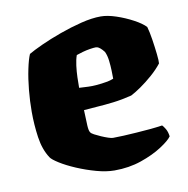

<svg xmlns="http://www.w3.org/2000/svg" viewBox="-63 -561 610 623"><g transform="rotate(-10 242.0 -250.0)"><path d="M266 0Q239 0 206.5 -9Q174 -18 143.5 -31Q113 -44 91.5 -57.5Q70 -71 65 -79Q46 -108 40 -149.5Q34 -191 34 -234Q34 -269 37.5 -305.5Q41 -342 47.5 -373Q54 -404 61 -420Q76 -429 105.5 -442.5Q135 -456 171 -469Q207 -482 243 -491Q279 -500 308 -500Q330 -500 358.5 -490.5Q387 -481 413 -467Q439 -453 451 -440Q456 -423 460 -397Q464 -371 466.5 -348Q469 -325 468 -317Q454 -299 434 -281.5Q414 -264 394.5 -250.5Q375 -237 361 -230Q329 -222 300 -218.5Q271 -215 246.5 -213.5Q222 -212 202 -210Q203 -176 204 -158.5Q205 -141 209 -136Q211 -132 220.5 -127Q230 -122 241.5 -117Q253 -112 263.5 -108.5Q274 -105 279 -105Q294 -105 314 -106Q334 -107 356 -108.5Q378 -110 400.5 -112Q423 -114 443 -117Q448 -112 453.5 -102.5Q459 -93 461 -78Q452 -65 423.5 -46.5Q395 -28 354.5 -14Q314 0 266 0ZM254 -283Q264 -284 273.5 -285Q283 -286 293 -288Q303 -290 313 -294Q313 -305 312.5 -321Q312 -337 310 -354Q308 -371 302 -384Q295 -393 289.5 -397.5Q284 -402 280.5 -403Q277 -404 275 -404Q268 -404 255.5 -402Q243 -400 230.5 -396.5Q218 -393 210 -390Q205 -376 202.5 -356.5Q200 -337 199.5 -318Q199 -299 199 -284Q216 -283 229 -282.5Q242 -282 254 -283Z"/></g></svg>

Font: Texturina Medium 12pt Black
Style: Regular
Weight: 900
Version: Version 1.002